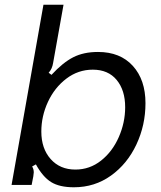

<svg xmlns="http://www.w3.org/2000/svg" viewBox="-20 -783 682 813"><path d="M132 -87 116 -78Q123 -67 123 -53Q123 -50 121 -36L114 0H29L164 -763H249L205 -517Q201 -491 186 -475L198 -466Q246 -518 290 -540.5Q334 -563 395 -563Q489 -563 542.5 -504Q596 -445 596 -346Q596 -253 557.5 -171Q519 -89 450 -39.5Q381 10 293 10Q232 10 196.5 -12Q161 -34 132 -87ZM510 -329Q510 -401 474 -444.5Q438 -488 373 -488Q311 -488 261 -450Q211 -412 183 -351.5Q155 -291 155 -226Q155 -154 194.5 -109.5Q234 -65 299 -65Q360 -65 408 -103Q456 -141 483 -202.5Q510 -264 510 -329Z"/></svg>

Font: Open Sauce Sans
Style: Italic
Weight: 400
Italic angle: -10°
Designer: Alfredo Marco Pradil
Foundry: Creative Sauce Fz LLC
Version: Version 1.477